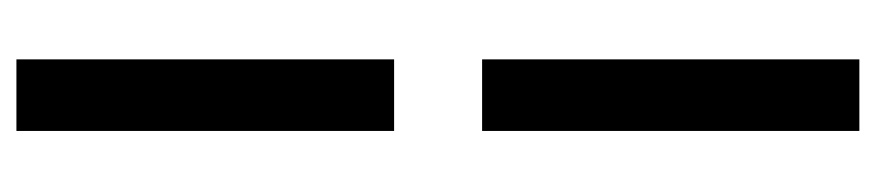

<svg xmlns="http://www.w3.org/2000/svg" viewBox="-426 -414 1041 228"><g transform="rotate(-90 94.0 -300.5)"><path d="M52 -801H137V-352.5H52ZM137 -248V200H52V-248Z"/></g></svg>

Font: Overused Grotesk
Style: Regular
Weight: 450
Version: Version 0.004